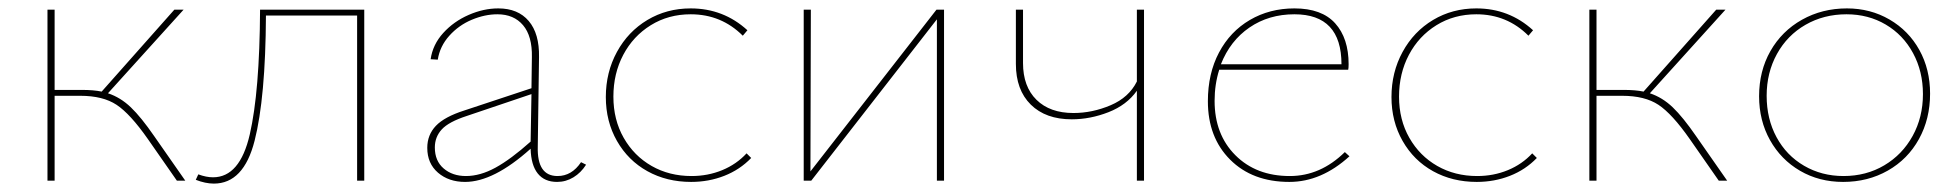

<svg xmlns="http://www.w3.org/2000/svg" viewBox="-20 -430 4663 457"><path d="M421 0H401L332 -99Q290 -159 257.5 -180.5Q225 -202 171 -202H110V0H93V-407H110V-216H174Q203 -216 222 -212L395 -407H417L237 -208Q267 -198 291.5 -174.5Q316 -151 347 -106Z M847 0H830V-393H613Q612 -197 586 -95Q560 7 489 7Q469 7 446 -2L452 -15Q471 -8 487 -8Q551 -8 574.5 -110Q598 -212 599 -407H847Z M1375 -38Q1363 -19 1345 -8Q1327 3 1306 3Q1276 3 1260 -17Q1244 -37 1243 -76Q1155 3 1087 3Q1048 3 1022.5 -19Q997 -41 997 -78Q997 -109 1017.5 -130.5Q1038 -152 1085 -167L1245 -220L1246 -294Q1247 -344 1225 -370Q1203 -396 1164 -396Q1134 -396 1103 -383Q1072 -370 1049.5 -345Q1027 -320 1022 -288L1005 -289Q1010 -324 1035 -351.5Q1060 -379 1095.5 -394.5Q1131 -410 1166 -410Q1213 -410 1238.5 -380Q1264 -350 1263 -294L1260 -81Q1258 -11 1307 -11Q1341 -11 1363 -44ZM1089 -11Q1123 -11 1159.5 -31Q1196 -51 1243 -93L1245 -206L1091 -154Q1048 -140 1031.5 -122Q1015 -104 1015 -79Q1015 -47 1036 -29Q1057 -11 1089 -11Z M1422 -199Q1422 -258 1448.5 -306.5Q1475 -355 1521 -382.5Q1567 -410 1624 -410Q1702 -410 1759 -358L1748 -345Q1697 -396 1624 -396Q1571 -396 1529 -370Q1487 -344 1463.5 -299.5Q1440 -255 1440 -200Q1440 -145 1464.5 -102Q1489 -59 1531 -35Q1573 -11 1626 -11Q1665 -11 1699 -25Q1733 -39 1757 -65L1768 -54Q1741 -26 1704 -11.5Q1667 3 1625 3Q1567 3 1521 -22.5Q1475 -48 1448.5 -94.5Q1422 -141 1422 -199Z M2227 0H2210V-384L1911 0H1893V-407H1910L1909 -22L2209 -407H2227Z M2703 -407V0H2686V-214Q2662 -180 2618.5 -163Q2575 -146 2531 -146Q2469 -146 2433.5 -181Q2398 -216 2398 -278V-407H2415V-280Q2415 -224 2447 -192.5Q2479 -161 2535 -161Q2580 -161 2623.5 -179.5Q2667 -198 2686 -236V-407Z M3192 -58Q3125 3 3049 3Q2961 3 2908 -50Q2855 -103 2855 -189Q2855 -255 2881.5 -305Q2908 -355 2955 -382.5Q3002 -410 3061 -410Q3126 -410 3158 -374.5Q3190 -339 3190 -277Q3190 -268 3189 -264H2882Q2871 -229 2871 -190Q2871 -110 2920.5 -60.5Q2970 -11 3050 -11Q3123 -11 3181 -68ZM2886 -277H3173Q3173 -396 3061 -396Q3000 -396 2954 -364.5Q2908 -333 2886 -277Z M3292 -199Q3292 -258 3318.5 -306.5Q3345 -355 3391 -382.5Q3437 -410 3494 -410Q3572 -410 3629 -358L3618 -345Q3567 -396 3494 -396Q3441 -396 3399 -370Q3357 -344 3333.5 -299.5Q3310 -255 3310 -200Q3310 -145 3334.5 -102Q3359 -59 3401 -35Q3443 -11 3496 -11Q3535 -11 3569 -25Q3603 -39 3627 -65L3638 -54Q3611 -26 3574 -11.5Q3537 3 3495 3Q3437 3 3391 -22.5Q3345 -48 3318.5 -94.5Q3292 -141 3292 -199Z M4091 0H4071L4002 -99Q3960 -159 3927.5 -180.5Q3895 -202 3841 -202H3780V0H3763V-407H3780V-216H3844Q3873 -216 3892 -212L4065 -407H4087L3907 -208Q3937 -198 3961.5 -174.5Q3986 -151 4017 -106Z M4167 -201Q4167 -261 4194 -308.5Q4221 -356 4269 -383Q4317 -410 4376 -410Q4432 -410 4477.5 -383.5Q4523 -357 4548.5 -311Q4574 -265 4574 -207Q4574 -147 4547.5 -99Q4521 -51 4473.5 -24Q4426 3 4367 3Q4310 3 4264.5 -23.5Q4219 -50 4193 -96.5Q4167 -143 4167 -201ZM4557 -206Q4557 -260 4533.5 -303.5Q4510 -347 4468.5 -371.5Q4427 -396 4375 -396Q4321 -396 4277.5 -371Q4234 -346 4209.5 -301.5Q4185 -257 4185 -202Q4185 -147 4208.5 -103.5Q4232 -60 4274 -35.5Q4316 -11 4368 -11Q4422 -11 4465 -36.5Q4508 -62 4532.5 -106.5Q4557 -151 4557 -206Z"/></svg>

Font: Ysabeau Thin
Style: Regular
Weight: 200
Designer: Christian Thalmann (Catharsis Fonts)
Version: Version 0.003